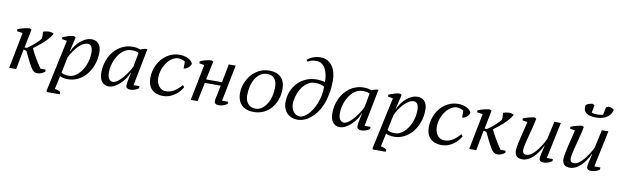

<svg xmlns="http://www.w3.org/2000/svg" viewBox="-50 -1248 6412 1991"><g transform="rotate(10 3156.0 -252.0)"><path d="M271 -40.5Q243.2 -87.4 223.4 -128.2Q203.6 -168.9 186.5 -204.6L155.8 -213.4L115.2 0H41.5L116.2 -379.9L56.2 -388.2V-409.2Q68.4 -415 84.2 -420.2Q100.1 -425.3 116.9 -429.7Q133.8 -434.1 150.9 -436.8Q168 -439.5 182.6 -440.4L200.7 -430.7L161.6 -235.4H186.5Q204.6 -247.1 225.3 -263.2Q246.1 -279.3 265.1 -296.4Q284.2 -313.5 299.6 -329.6Q314.9 -345.7 322.8 -356.9Q324.2 -363.3 324.5 -373.5Q324.7 -383.8 324.2 -394.5Q323.7 -405.3 323 -415Q322.3 -424.8 321.8 -430.2Q336.9 -435.1 352.5 -438.2Q368.2 -441.4 383.8 -441.4Q398.4 -441.4 411.6 -438.2Q424.8 -435.1 434.6 -430.2Q426.8 -412.1 412.8 -393.6Q398.9 -375 381.6 -356.9Q364.3 -338.9 345.5 -321.8Q326.7 -304.7 308.6 -290Q290.5 -275.4 274.9 -263.7Q259.3 -252 249 -244.6Q252.9 -233.4 260.7 -217.8Q268.6 -202.1 278.3 -184.1Q288.1 -166 299.6 -146.7Q311 -127.4 322.3 -109.4Q333.5 -91.3 344 -75.2Q354.5 -59.1 362.8 -47.4H417V-25.4Q399.9 -11.7 379.9 -3.4Q359.9 4.9 337.4 4.9Q316.4 4.9 301.5 -5.4Q286.6 -15.6 271 -40.5Z M546.4 132.3Q561.5 134.8 576.9 140.4Q592.3 146 606.4 153.8V179.2H471.2L463.9 170.9L582.5 -379.9L529.8 -388.2V-409.2Q558.6 -420.9 589.8 -430.7Q621.1 -440.4 648.4 -440.4L665.5 -430.2L630.4 -278.8H633.8Q648.9 -313 671.4 -342.5Q693.8 -372.1 720.2 -393.8Q746.6 -415.5 775.4 -428Q804.2 -440.4 832 -440.4Q855 -440.4 874 -432.9Q893.1 -425.3 906.5 -410.4Q919.9 -395.5 927.5 -373.3Q935.1 -351.1 935.1 -321.8Q935.1 -247.6 912.4 -186.5Q889.6 -125.5 852.1 -81.5Q814.5 -37.6 765.6 -13.4Q716.8 10.7 664.6 10.7Q634.8 10.7 614.7 6.3Q594.7 2 576.2 -6.8ZM799.8 -387.2Q781.2 -387.2 762.5 -378.2Q743.7 -369.1 725.6 -354.5Q707.5 -339.8 690.9 -321Q674.3 -302.2 660.4 -282.5Q646.5 -262.7 635.7 -243.4Q625 -224.1 618.7 -209L585 -46.4Q608.4 -26.4 667.5 -26.4Q690.4 -26.4 713.1 -36.6Q735.8 -46.9 756.6 -65.2Q777.3 -83.5 795.2 -108.9Q813 -134.3 826.2 -164.8Q839.4 -195.3 846.9 -230Q854.5 -264.6 854.5 -301.3Q854.5 -325.2 850.6 -341.6Q846.7 -357.9 839.4 -368.2Q832 -378.4 822 -382.8Q812 -387.2 799.8 -387.2Z M1126 -43Q1141.6 -43 1159.4 -53.2Q1177.2 -63.5 1195.3 -80.3Q1213.4 -97.2 1231 -118.2Q1248.5 -139.2 1263.7 -160.9Q1278.8 -182.6 1290.5 -202.9Q1302.2 -223.1 1308.6 -238.3L1335.9 -385.3Q1323.2 -393.6 1304.7 -397Q1286.1 -400.4 1260.7 -400.4Q1231.9 -400.4 1206.5 -389.2Q1181.2 -377.9 1159.9 -358.4Q1138.7 -338.9 1121.6 -312.7Q1104.5 -286.6 1092.5 -257.1Q1080.6 -227.5 1074.2 -195.8Q1067.9 -164.1 1067.9 -133.8Q1067.9 -89.8 1083.7 -66.4Q1099.6 -43 1126 -43ZM1291 -168.5Q1279.8 -137.7 1258.3 -106Q1236.8 -74.2 1209.5 -48.3Q1182.1 -22.5 1150.9 -5.9Q1119.6 10.7 1089.8 10.7Q1045.4 10.7 1018.1 -22.5Q990.7 -55.7 990.7 -119.6Q990.7 -159.7 999.3 -199Q1007.8 -238.3 1024.2 -273.4Q1040.5 -308.6 1064.5 -338.6Q1088.4 -368.7 1119.1 -390.6Q1149.9 -412.6 1186.8 -425Q1223.6 -437.5 1266.6 -437.5Q1292.5 -437.5 1311 -433.8Q1329.6 -430.2 1348.1 -422.4Q1383.3 -440.4 1419.9 -440.4L1342.8 -47.4H1405.3V-25.4Q1388.2 -11.7 1364.3 -3.4Q1340.3 4.9 1316.9 4.9Q1304.2 4.9 1295.4 2Q1286.6 -1 1281 -5.6Q1275.4 -10.3 1272.9 -16.4Q1270.5 -22.5 1270.5 -28.3Q1270.5 -61 1294.4 -168.5Z M1863.3 -116.2Q1849.6 -92.3 1829.6 -69.6Q1809.6 -46.9 1783.9 -29.1Q1758.3 -11.2 1727.5 -0.2Q1696.8 10.7 1661.6 10.7Q1585.9 10.7 1543.5 -31.2Q1501 -73.2 1501 -152.3Q1501 -190.4 1510 -226.6Q1519 -262.7 1535.4 -294.7Q1551.8 -326.7 1575 -353.5Q1598.1 -380.4 1626.7 -399.7Q1655.3 -418.9 1688.7 -429.7Q1722.2 -440.4 1758.8 -440.4Q1782.2 -440.4 1804.7 -435.8Q1827.1 -431.2 1845.9 -422.6Q1864.7 -414.1 1878.7 -401.6Q1892.6 -389.2 1899.4 -373Q1898.4 -361.3 1890.9 -349.4Q1883.3 -337.4 1872.3 -328.1Q1861.3 -318.8 1848.4 -313Q1835.4 -307.1 1824.2 -307.1V-380.4Q1813.5 -388.2 1793.7 -395Q1773.9 -401.9 1753.4 -401.9Q1721.7 -401.9 1690.9 -382.3Q1660.2 -362.8 1636 -330.3Q1611.8 -297.9 1596.9 -255.6Q1582 -213.4 1582 -168Q1582 -138.7 1590.1 -115.5Q1598.1 -92.3 1611.6 -76.2Q1625 -60.1 1642.8 -51.5Q1660.6 -43 1680.2 -43Q1730.5 -43 1770.3 -68.1Q1810.1 -93.3 1847.2 -137.2Z M2350.6 -430.2 2274.9 -47.4H2337.9V-25.4Q2320.3 -11.7 2296.1 -3.4Q2272 4.9 2248.5 4.9Q2223.1 4.9 2212.2 -5.6Q2201.2 -16.1 2201.2 -27.8Q2201.2 -43.5 2206.1 -62.7Q2210.9 -82 2214.8 -102.5L2233.9 -198.7H2066.9L2025.9 0H1953.6L2028.8 -379.9L1976.6 -388.2L1975.6 -409.2Q1987.8 -415.5 2003.7 -421.1Q2019.5 -426.8 2036.1 -431.2Q2052.7 -435.5 2068.8 -438Q2085 -440.4 2097.2 -440.4L2114.3 -430.2L2073.7 -236.3H2240.7L2278.3 -430.2Z M2444.3 -160.2Q2444.3 -190.4 2451.9 -222.9Q2459.5 -255.4 2474.4 -286.6Q2489.3 -317.9 2511.5 -345.7Q2533.7 -373.5 2562.7 -394.5Q2591.8 -415.5 2627.9 -428Q2664.1 -440.4 2707 -440.4Q2744.6 -440.4 2774.9 -429.9Q2805.2 -419.4 2826.7 -398.7Q2848.1 -377.9 2859.6 -347.4Q2871.1 -316.9 2871.1 -276.9Q2871.1 -215.3 2852.5 -162.8Q2834 -110.4 2800.5 -71.8Q2767.1 -33.2 2720.5 -11.2Q2673.8 10.7 2618.2 10.7Q2577.6 10.7 2545.4 0Q2513.2 -10.7 2490.7 -32.2Q2468.3 -53.7 2456.3 -85.7Q2444.3 -117.7 2444.3 -160.2ZM2689.5 -402.3Q2650.4 -402.3 2619.1 -381.8Q2587.9 -361.3 2566.2 -326.7Q2544.4 -292 2533 -246.6Q2521.5 -201.2 2521.5 -151.4Q2521.5 -92.8 2550.5 -59.6Q2579.6 -26.4 2633.8 -26.4Q2660.6 -26.4 2688.7 -43Q2716.8 -59.6 2739.7 -91.8Q2762.7 -124 2777.3 -171.9Q2792 -219.7 2792 -282.7Q2792 -338.9 2765.9 -370.6Q2739.7 -402.3 2689.5 -402.3Z M2925.3 -144.5Q2925.3 -208 2946.8 -261.5Q2968.3 -314.9 3005.9 -353.5Q3043.5 -392.1 3094.2 -413.6Q3145 -435.1 3203.6 -435.1Q3211.4 -435.1 3224.4 -434.1Q3237.3 -433.1 3251 -431.4Q3264.6 -429.7 3276.1 -427.2Q3287.6 -424.8 3292.5 -421.4Q3292.5 -439.5 3290.5 -461.4Q3288.6 -483.4 3283.4 -505.9Q3278.3 -528.3 3269.3 -549.6Q3260.3 -570.8 3246.3 -587.2Q3232.4 -603.5 3213.1 -613.5Q3193.8 -623.5 3168 -623.5Q3152.3 -623.5 3139.6 -621.8Q3127 -620.1 3116 -617.2Q3105 -614.3 3095.5 -610.1Q3085.9 -606 3076.2 -600.6L3064.9 -617.2Q3074.2 -627.4 3089.8 -636.7Q3105.5 -646 3124 -653.1Q3142.6 -660.2 3162.8 -664.1Q3183.1 -668 3202.6 -668Q3244.6 -668 3276.1 -651.1Q3307.6 -634.3 3328.4 -605.2Q3349.1 -576.2 3359.6 -537.1Q3370.1 -498 3370.1 -453.1Q3370.1 -377.4 3358.2 -313.5Q3346.2 -249.5 3325.2 -198Q3304.2 -146.5 3275.6 -107.4Q3247.1 -68.4 3214.4 -42Q3181.6 -15.6 3146 -2.4Q3110.4 10.7 3075.2 10.7Q3044.4 10.7 3017.3 0.2Q2990.2 -10.3 2969.7 -30.3Q2949.2 -50.3 2937.3 -79.1Q2925.3 -107.9 2925.3 -144.5ZM3194.8 -397.5Q3163.6 -397.5 3137.2 -385.5Q3110.8 -373.5 3089.4 -353.5Q3067.9 -333.5 3051.8 -307.4Q3035.6 -281.2 3024.9 -252.4Q3014.2 -223.6 3008.5 -194.6Q3002.9 -165.5 3002.9 -140.1Q3002.9 -120.6 3009 -100.3Q3015.1 -80.1 3027.1 -63.7Q3039.1 -47.4 3056.4 -36.9Q3073.7 -26.4 3096.7 -26.4Q3115.7 -26.4 3137.5 -38.3Q3159.2 -50.3 3180.9 -72.3Q3202.6 -94.2 3222.7 -125.7Q3242.7 -157.2 3258.1 -195.8Q3273.4 -234.4 3282.7 -279.5Q3292 -324.7 3292 -374.5Q3285.2 -379.4 3274.4 -383.8Q3263.7 -388.2 3250.5 -391.1Q3237.3 -394 3222.9 -395.8Q3208.5 -397.5 3194.8 -397.5Z M3558.6 -43Q3574.2 -43 3592 -53.2Q3609.9 -63.5 3627.9 -80.3Q3646 -97.2 3663.6 -118.2Q3681.2 -139.2 3696.3 -160.9Q3711.4 -182.6 3723.1 -202.9Q3734.9 -223.1 3741.2 -238.3L3768.6 -385.3Q3755.9 -393.6 3737.3 -397Q3718.8 -400.4 3693.4 -400.4Q3664.6 -400.4 3639.2 -389.2Q3613.8 -377.9 3592.5 -358.4Q3571.3 -338.9 3554.2 -312.7Q3537.1 -286.6 3525.1 -257.1Q3513.2 -227.5 3506.8 -195.8Q3500.5 -164.1 3500.5 -133.8Q3500.5 -89.8 3516.4 -66.4Q3532.2 -43 3558.6 -43ZM3723.6 -168.5Q3712.4 -137.7 3690.9 -106Q3669.4 -74.2 3642.1 -48.3Q3614.7 -22.5 3583.5 -5.9Q3552.2 10.7 3522.5 10.7Q3478 10.7 3450.7 -22.5Q3423.3 -55.7 3423.3 -119.6Q3423.3 -159.7 3431.9 -199Q3440.4 -238.3 3456.8 -273.4Q3473.1 -308.6 3497.1 -338.6Q3521 -368.7 3551.8 -390.6Q3582.5 -412.6 3619.4 -425Q3656.2 -437.5 3699.2 -437.5Q3725.1 -437.5 3743.7 -433.8Q3762.2 -430.2 3780.8 -422.4Q3815.9 -440.4 3852.5 -440.4L3775.4 -47.4H3837.9V-25.4Q3820.8 -11.7 3796.9 -3.4Q3772.9 4.9 3749.5 4.9Q3736.8 4.9 3728 2Q3719.2 -1 3713.6 -5.6Q3708 -10.3 3705.6 -16.4Q3703.1 -22.5 3703.1 -28.3Q3703.1 -61 3727.1 -168.5Z M3979 132.3Q3994.1 134.8 4009.5 140.4Q4024.9 146 4039.1 153.8V179.2H3903.8L3896.5 170.9L4015.1 -379.9L3962.4 -388.2V-409.2Q3991.2 -420.9 4022.5 -430.7Q4053.7 -440.4 4081.1 -440.4L4098.1 -430.2L4063 -278.8H4066.4Q4081.5 -313 4104 -342.5Q4126.5 -372.1 4152.8 -393.8Q4179.2 -415.5 4208 -428Q4236.8 -440.4 4264.6 -440.4Q4287.6 -440.4 4306.6 -432.9Q4325.7 -425.3 4339.1 -410.4Q4352.5 -395.5 4360.1 -373.3Q4367.7 -351.1 4367.7 -321.8Q4367.7 -247.6 4345 -186.5Q4322.3 -125.5 4284.7 -81.5Q4247.1 -37.6 4198.2 -13.4Q4149.4 10.7 4097.2 10.7Q4067.4 10.7 4047.4 6.3Q4027.3 2 4008.8 -6.8ZM4232.4 -387.2Q4213.9 -387.2 4195.1 -378.2Q4176.3 -369.1 4158.2 -354.5Q4140.1 -339.8 4123.5 -321Q4106.9 -302.2 4093 -282.5Q4079.1 -262.7 4068.4 -243.4Q4057.6 -224.1 4051.3 -209L4017.6 -46.4Q4041 -26.4 4100.1 -26.4Q4123 -26.4 4145.8 -36.6Q4168.5 -46.9 4189.2 -65.2Q4210 -83.5 4227.8 -108.9Q4245.6 -134.3 4258.8 -164.8Q4272 -195.3 4279.5 -230Q4287.1 -264.6 4287.1 -301.3Q4287.1 -325.2 4283.2 -341.6Q4279.3 -357.9 4272 -368.2Q4264.6 -378.4 4254.6 -382.8Q4244.6 -387.2 4232.4 -387.2Z M4795.9 -116.2Q4782.2 -92.3 4762.2 -69.6Q4742.2 -46.9 4716.6 -29.1Q4690.9 -11.2 4660.2 -0.2Q4629.4 10.7 4594.2 10.7Q4518.6 10.7 4476.1 -31.2Q4433.6 -73.2 4433.6 -152.3Q4433.6 -190.4 4442.6 -226.6Q4451.7 -262.7 4468 -294.7Q4484.4 -326.7 4507.6 -353.5Q4530.8 -380.4 4559.3 -399.7Q4587.9 -418.9 4621.3 -429.7Q4654.8 -440.4 4691.4 -440.4Q4714.8 -440.4 4737.3 -435.8Q4759.8 -431.2 4778.6 -422.6Q4797.4 -414.1 4811.3 -401.6Q4825.2 -389.2 4832 -373Q4831.1 -361.3 4823.5 -349.4Q4815.9 -337.4 4804.9 -328.1Q4793.9 -318.8 4781 -313Q4768.1 -307.1 4756.8 -307.1V-380.4Q4746.1 -388.2 4726.3 -395Q4706.5 -401.9 4686 -401.9Q4654.3 -401.9 4623.5 -382.3Q4592.8 -362.8 4568.6 -330.3Q4544.4 -297.9 4529.5 -255.6Q4514.6 -213.4 4514.6 -168Q4514.6 -138.7 4522.7 -115.5Q4530.8 -92.3 4544.2 -76.2Q4557.6 -60.1 4575.4 -51.5Q4593.3 -43 4612.8 -43Q4663.1 -43 4702.9 -68.1Q4742.7 -93.3 4779.8 -137.2Z M5115.2 -40.5Q5087.4 -87.4 5067.6 -128.2Q5047.9 -168.9 5030.8 -204.6L5000 -213.4L4959.5 0H4885.7L4960.4 -379.9L4900.4 -388.2V-409.2Q4912.6 -415 4928.5 -420.2Q4944.3 -425.3 4961.2 -429.7Q4978 -434.1 4995.1 -436.8Q5012.2 -439.5 5026.9 -440.4L5044.9 -430.7L5005.9 -235.4H5030.8Q5048.8 -247.1 5069.6 -263.2Q5090.3 -279.3 5109.4 -296.4Q5128.4 -313.5 5143.8 -329.6Q5159.2 -345.7 5167 -356.9Q5168.5 -363.3 5168.7 -373.5Q5168.9 -383.8 5168.5 -394.5Q5168 -405.3 5167.2 -415Q5166.5 -424.8 5166 -430.2Q5181.2 -435.1 5196.8 -438.2Q5212.4 -441.4 5228 -441.4Q5242.7 -441.4 5255.9 -438.2Q5269 -435.1 5278.8 -430.2Q5271 -412.1 5257.1 -393.6Q5243.2 -375 5225.8 -356.9Q5208.5 -338.9 5189.7 -321.8Q5170.9 -304.7 5152.8 -290Q5134.8 -275.4 5119.1 -263.7Q5103.5 -252 5093.3 -244.6Q5097.2 -233.4 5105 -217.8Q5112.8 -202.1 5122.6 -184.1Q5132.3 -166 5143.8 -146.7Q5155.3 -127.4 5166.5 -109.4Q5177.7 -91.3 5188.2 -75.2Q5198.7 -59.1 5207 -47.4H5261.2V-25.4Q5244.1 -11.7 5224.1 -3.4Q5204.1 4.9 5181.6 4.9Q5160.6 4.9 5145.8 -5.4Q5130.9 -15.6 5115.2 -40.5Z M5757.8 -47.4V-25.4Q5740.7 -11.7 5716.3 -3.4Q5691.9 4.9 5668.5 4.9Q5643.6 4.9 5632.8 -5.6Q5622.1 -16.1 5622.1 -27.8Q5622.1 -43.5 5629.4 -79.8Q5636.7 -116.2 5650.9 -168.5H5647.5Q5640.1 -152.8 5629.2 -133.3Q5618.2 -113.8 5603.8 -93.8Q5589.4 -73.7 5572 -54.9Q5554.7 -36.1 5534.7 -21.5Q5514.6 -6.8 5492.4 2Q5470.2 10.7 5445.8 10.7Q5402.3 10.7 5383.5 -10.7Q5364.7 -32.2 5364.7 -70.3Q5364.7 -83 5368.2 -104.2Q5371.6 -125.5 5377.2 -151.6Q5382.8 -177.7 5389.9 -207.3Q5397 -236.8 5404.3 -267.1Q5411.6 -297.4 5418.7 -326.2Q5425.8 -355 5431.2 -379.9L5378.4 -388.2V-409.2Q5392.1 -414.6 5408 -419.7Q5423.8 -424.8 5439.7 -429Q5455.6 -433.1 5470.5 -436.3Q5485.4 -439.5 5497.1 -440.4L5516.1 -430.2Q5510.7 -400.4 5502.7 -367.2Q5494.6 -334 5486.1 -300.5Q5477.5 -267.1 5469 -234.9Q5460.4 -202.6 5453.6 -174.1Q5446.8 -145.5 5442.6 -122.1Q5438.5 -98.6 5438.5 -83.5Q5438.5 -64.9 5448.2 -54Q5458 -43 5480.5 -43Q5500 -43 5520 -54.9Q5540 -66.9 5559.3 -85.7Q5578.6 -104.5 5596.2 -127.9Q5613.8 -151.4 5627.7 -173.8Q5641.6 -196.3 5651.6 -215.3Q5661.6 -234.4 5665.5 -245.1L5706.1 -430.2H5774.9L5694.3 -47.4Z M6258.3 -47.4V-25.4Q6241.2 -11.7 6216.8 -3.4Q6192.4 4.9 6168.9 4.9Q6144 4.9 6133.3 -5.6Q6122.6 -16.1 6122.6 -27.8Q6122.6 -43.5 6129.9 -79.8Q6137.2 -116.2 6151.4 -168.5H6147.9Q6140.6 -152.8 6129.6 -133.3Q6118.7 -113.8 6104.2 -93.8Q6089.8 -73.7 6072.5 -54.9Q6055.2 -36.1 6035.2 -21.5Q6015.1 -6.8 5992.9 2Q5970.7 10.7 5946.3 10.7Q5902.8 10.7 5884 -10.7Q5865.2 -32.2 5865.2 -70.3Q5865.2 -83 5868.7 -104.2Q5872.1 -125.5 5877.7 -151.6Q5883.3 -177.7 5890.4 -207.3Q5897.5 -236.8 5904.8 -267.1Q5912.1 -297.4 5919.2 -326.2Q5926.3 -355 5931.6 -379.9L5878.9 -388.2V-409.2Q5892.6 -414.6 5908.4 -419.7Q5924.3 -424.8 5940.2 -429Q5956.1 -433.1 5970.9 -436.3Q5985.8 -439.5 5997.6 -440.4L6016.6 -430.2Q6011.2 -400.4 6003.2 -367.2Q5995.1 -334 5986.6 -300.5Q5978 -267.1 5969.5 -234.9Q5960.9 -202.6 5954.1 -174.1Q5947.3 -145.5 5943.1 -122.1Q5939 -98.6 5939 -83.5Q5939 -64.9 5948.7 -54Q5958.5 -43 5981 -43Q6000.5 -43 6020.5 -54.9Q6040.5 -66.9 6059.8 -85.7Q6079.1 -104.5 6096.7 -127.9Q6114.3 -151.4 6128.2 -173.8Q6142.1 -196.3 6152.1 -215.3Q6162.1 -234.4 6166 -245.1L6206.5 -430.2H6275.4L6194.8 -47.4ZM6121.6 -549.3Q6084.5 -549.3 6059.8 -555.9Q6035.2 -562.5 6020.3 -574Q6005.4 -585.4 5999 -600.3Q5992.7 -615.2 5992.7 -631.8Q5992.7 -645 5995.6 -659.2Q6012.7 -670.9 6030.8 -676.5Q6048.8 -682.1 6067.4 -683.1L6087.4 -671.9L6070.8 -592.3Q6081.5 -586.9 6098.4 -584.7Q6115.2 -582.5 6129.4 -582.5Q6133.8 -582.5 6141.6 -583Q6149.4 -583.5 6158.2 -584.7Q6167 -585.9 6175.8 -587.2Q6184.6 -588.4 6190.9 -589.8L6208 -671.9L6233.9 -683.1Q6252.4 -681.6 6267.8 -675.3Q6283.2 -668.9 6291.5 -659.2Q6287.1 -638.7 6275.9 -618.9Q6264.6 -599.1 6244.4 -583.7Q6224.1 -568.4 6194.1 -558.8Q6164.1 -549.3 6121.6 -549.3Z"/></g></svg>

Font: PT Astra Serif
Style: Italic
Weight: 400
Italic angle: -16°
Designer: A.Korolkova, I. Chaeva
Foundry: ParaType Ltd
Version: Version 1.001